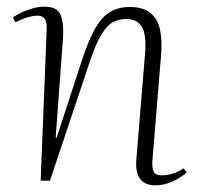

<svg xmlns="http://www.w3.org/2000/svg" viewBox="-20 -542 600 576"><path d="M540 -24Q529 -15 514 -6Q499 3 481.5 8.5Q464 14 445 14Q416 14 401 -4.5Q386 -23 389 -63L415 -379Q420 -438 405.5 -461.5Q391 -485 359 -485Q337 -485 319 -475.5Q301 -466 284 -438Q267 -410 248 -353L130 0H102L120 -452Q121 -475 114.5 -485Q108 -495 92 -495Q80 -495 64 -490.5Q48 -486 26 -475L19 -490Q32 -499 47.5 -506Q63 -513 80 -517.5Q97 -522 114 -522Q152 -522 162 -497Q172 -472 169 -427L147 -129H150L227 -365Q246 -422 265.5 -456.5Q285 -491 310 -506Q335 -521 369 -521Q410 -521 432 -502.5Q454 -484 460.5 -451Q467 -418 463 -374L437 -58Q436 -37 441.5 -26.5Q447 -16 465 -16Q481 -16 497.5 -21Q514 -26 531 -37Z"/></svg>

Font: Literata 60pt ExtraLight
Style: Italic
Weight: 250
Italic angle: -2°
Designer: Latin by Veronika Burian and Jose Scaglione. Greek by Irene Vlachou. Cyrillic by Vera Evstafieva
Foundry: TypeTogether
Version: Version 3.103;gftools[0.9.29]